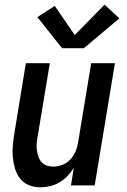

<svg xmlns="http://www.w3.org/2000/svg" viewBox="-20 -789 540 817"><path d="M152 8Q127 8 103.5 -1Q80 -10 65.5 -29Q51 -48 44 -71.5Q37 -95 34.5 -119.5Q32 -144 34.5 -170Q37 -196 41 -221L90 -520H192L140 -207Q137 -193 136 -178Q135 -163 137 -149Q139 -135 143.5 -122Q148 -109 157 -99Q166 -89 179.5 -84.5Q193 -80 207 -80Q226 -80 245.5 -87.5Q265 -95 279 -110Q293 -125 301 -143.5Q309 -162 312 -181L368 -520H469L383 0H282L294 -75Q283 -57 267.5 -40.5Q252 -24 233 -13Q214 -2 193.5 3Q173 8 152 8ZM244 -584 139 -716 213 -764 298 -640 425 -769 488 -711 337 -584Z"/></svg>

Font: Iosevka SS04 Semibold Oblique
Style: Regular
Weight: 600
Italic angle: -9°
Monospace: yes
Designer: Belleve Invis
Foundry: Belleve Invis
Version: Version 19.0.0; ttfautohint (v1.8.4)